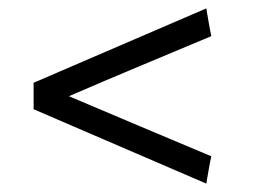

<svg xmlns="http://www.w3.org/2000/svg" viewBox="-20 -542 604 457"><path d="M471 -105C334 -164 197 -223 60 -282V-345C197 -404 334 -463 471 -522C475 -501 478 -478 483 -456C381 -413 245 -357 144 -313C257 -265 371 -217 483 -170C478 -149 475 -126 471 -105Z"/></svg>

Font: Repo Regular
Style: Regular
Weight: 400
Designer: Stefan Peev
Foundry: Context Ltd
Version: Version 1.502